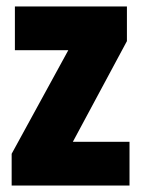

<svg xmlns="http://www.w3.org/2000/svg" viewBox="-20 -573 437 593"><path d="M380 0H16V-98L191 -418H26V-553H372V-446L205 -135H380Z"/></svg>

Font: Noto Sans Sinhala UI ExtraCondensed Black
Style: Regular
Weight: 900
Width: 2
Designer: Jelle Bosma - Monotype Design Team
Foundry: Monotype Imaging Inc.
Version: Version 2.006; ttfautohint (v1.8.4.7-5d5b)